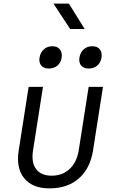

<svg xmlns="http://www.w3.org/2000/svg" viewBox="-20 -1029 640 1059"><path d="M253 10Q159 10 113.5 -46Q68 -102 83 -198L138 -550H217L162 -198Q152 -133 179 -96.5Q206 -60 265 -60Q324 -60 363.5 -96.5Q403 -133 414 -198L469 -550H548L493 -198Q477 -99 414.5 -44.5Q352 10 253 10ZM470 -651Q442 -651 428 -667Q414 -683 418 -711Q423 -740 442 -757Q461 -774 489 -774Q517 -774 530.5 -757Q544 -740 540 -711Q535 -683 516 -667Q497 -651 470 -651ZM250 -651Q222 -651 208 -667Q194 -683 198 -711Q203 -740 222 -757Q241 -774 269 -774Q296 -774 310 -757Q324 -740 320 -711Q316 -683 296.5 -667Q277 -651 250 -651ZM367 -869 275 -1009H360L447 -869Z"/></svg>

Font: JetBrains Mono NL Light
Style: Italic
Weight: 300
Italic angle: -9°
Designer: Philipp Nurullin, Konstantin Bulenkov
Foundry: JetBrains
Version: Version 2.304; ttfautohint (v1.8.4.7-5d5b)